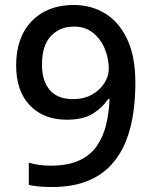

<svg xmlns="http://www.w3.org/2000/svg" viewBox="-20 -743 612 773"><path d="M525 -409Q525 -348 516.5 -287.5Q508 -227 486.5 -173.5Q465 -120 427 -78.5Q389 -37 330 -13.5Q271 10 188 10Q167 10 140 8Q113 6 96 1V-88Q136 -76 184 -76Q252 -76 297.5 -96.5Q343 -117 369 -154Q395 -191 407 -240Q419 -289 421 -344H415Q393 -310 354 -285.5Q315 -261 249 -261Q156 -261 100.5 -318.5Q45 -376 45 -480Q45 -593 108 -658Q171 -723 277 -723Q347 -723 403 -689Q459 -655 492 -585.5Q525 -516 525 -409ZM278 -636Q221 -636 185 -598Q149 -560 149 -482Q149 -418 180 -381Q211 -344 274 -344Q318 -344 350 -362Q382 -380 400 -408Q418 -436 418 -466Q418 -506 402.5 -545Q387 -584 355.5 -610Q324 -636 278 -636Z"/></svg>

Font: Noto Sans Myanmar Medium
Style: Regular
Weight: 500
Designer: Monotype Design Team
Foundry: Monotype Imaging Inc.
Version: Version 2.107; ttfautohint (v1.8.4.7-5d5b)